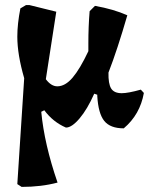

<svg xmlns="http://www.w3.org/2000/svg" viewBox="-20 -496 585 754"><path d="M545 -131Q530 -46 466 8Q413 8 389.5 -21Q366 -50 362 -119V-124L350 -128Q323 -67 292.5 -31Q262 5 239 5Q188 -17 154 -63L142 -57Q154 70 206 221Q142 238 65 238L48 227L75 -189Q48 -282 48 -352Q48 -402 60 -463L82 -476H96L201 -450L160 -185Q181 -157 205 -157Q236 -157 265 -191Q294 -225 327 -295V-326Q327 -392 332 -452L353 -473Q426 -460 480 -436Q441 -301 406 -211Q405 -167 416.5 -148.5Q428 -130 458 -130Q483 -130 533 -144Z"/></svg>

Font: Alegreya ExtraBold
Style: Regular
Weight: 800
Designer: Juan Pablo del Peral
Foundry: Huerta Tipografica
Version: Version 2.007; ttfautohint (v1.6)